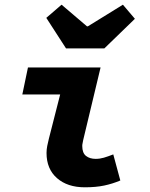

<svg xmlns="http://www.w3.org/2000/svg" viewBox="-20 -785 640 817"><path d="M341 12Q267 12 222.5 -27Q178 -66 178 -134Q178 -149 181 -164Q184 -179 188 -195L236 -383H75L99 -498H408L334 -189Q333 -182 331.5 -176Q330 -170 330 -164Q330 -134 346 -121.5Q362 -109 387 -109Q405 -109 422 -114Q439 -119 462 -128L492 -17Q459 -3 423.5 4.5Q388 12 341 12ZM261 -579 177 -709 242 -765 350 -673H354L503 -765L554 -705L424 -579Z"/></svg>

Font: Source Code Pro ExtraBold
Style: Italic
Weight: 800
Italic angle: -11°
Monospace: yes
Designer: Paul D. Hunt, Teo Tuominen
Foundry: Adobe Systems Incorporated
Version: Version 1.016;hotconv 1.0.116;makeotfexe 2.5.65601